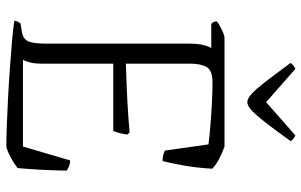

<svg xmlns="http://www.w3.org/2000/svg" viewBox="-198 -780 978 623"><g transform="rotate(90 291.5 -469.0)"><path d="M455 0Q431 0 390 -1.5Q349 -3 300.5 -5.5Q252 -8 203.5 -11.5Q155 -15 114 -18.5Q73 -22 48 -26Q48 -32 51 -37.5Q54 -43 56 -46L81 -50Q104 -53 113 -68Q122 -83 122 -129V-591Q122 -622 127 -641Q132 -660 137 -665H58Q55 -668 52.5 -671.5Q50 -675 50 -683Q56 -689 75.5 -698.5Q95 -708 103 -708H456Q476 -701 496 -690.5Q516 -680 528 -668Q525 -617 517 -573Q509 -529 503 -507Q491 -507 482 -509.5Q473 -512 469 -515L449 -656Q425 -659 390 -662Q355 -665 317 -667Q279 -669 247 -669Q209 -669 198 -650Q187 -631 187 -595V-388Q258 -390 312 -393Q366 -396 410 -400L417 -393Q415 -376 411.5 -364.5Q408 -353 405 -347H187V-113Q187 -92 183 -76.5Q179 -61 174 -54H456L501 -207Q512 -207 521 -203Q530 -199 534 -196Q534 -171 532 -127Q530 -83 526 -37Q513 -26 490.5 -14Q468 -2 455 0ZM312 -782Q295 -782 268.5 -813Q242 -844 185 -922Q188 -930 204 -938L312 -843L420 -938Q436 -930 438 -922Q400 -869 376.5 -839Q353 -809 338 -795.5Q323 -782 312 -782Z"/></g></svg>

Font: Texturina 72pt ExtraLight
Style: Regular
Weight: 200
Designer: Guillermo Torres Carreño
Foundry: Omnibus-Type
Version: Version 1.002; ttfautohint (v1.8.3)